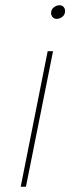

<svg xmlns="http://www.w3.org/2000/svg" viewBox="-20 -713 282 733"><path d="M196.5 -641Q186.5 -641 180.8 -647.8Q175 -654.5 175 -663Q175 -677 185.5 -685Q196 -693 207.5 -693Q217.5 -693 223 -686.2Q228.5 -679.5 228.5 -671Q228.5 -657 218.2 -649Q208 -641 196.5 -641ZM79 0H59L162 -517.5H182.5Z"/></svg>

Font: Argentum Sans Thin
Style: Italic
Weight: 100
Italic angle: -11°
Designer: Julieta Ulanovsky (font), Cristiano Sobral (main changes and remaster)
Foundry: Julieta Ulanovsky (font), Cristiano Sobral (main changes and remaster)
Version: Version 2.007;June 15, 2022;FontCreator 14.0.0.2814 64-bit; 